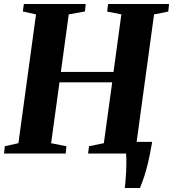

<svg xmlns="http://www.w3.org/2000/svg" viewBox="-30 -763 860 954"><path d="M590 171Q592 154.5 593.8 133.8Q595.5 113 596.8 90.2Q598 67.5 598 44.5Q598 21.5 596.5 0L561.5 -58H726Q716.5 -1 706.5 41.8Q696.5 84.5 686 115.5Q675.5 146.5 665.5 171ZM-10 0 -6 -36.5 61.5 -51.5 149 -691.5 83.5 -706 88.5 -743H396L392 -706L311.5 -691.5L272.5 -405.5H534L573 -691.5L502.5 -705.5L507 -743H810L806 -705.5L735.5 -691.5L648 -51.5L716.5 -36.5L712 0H407.5L412.5 -36.5L486 -51.5L527.5 -354H265.5L224 -51.5L300 -36.5L296.5 0Z"/></svg>

Font: Merriweather 72pt ExtraBold
Style: Italic
Weight: 800
Italic angle: -7.8°
Version: Version 2.101